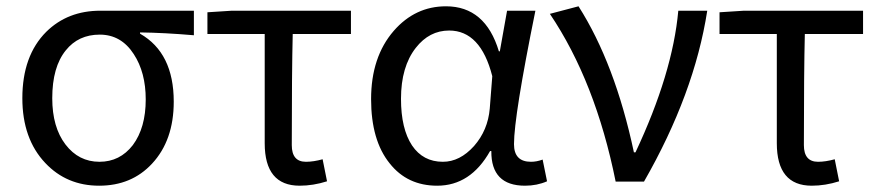

<svg xmlns="http://www.w3.org/2000/svg" viewBox="-20 -577 2790 610"><path d="M124 -59Q51 -136 51 -265Q51 -400 127 -476Q195 -543 299 -543H596V-465Q502 -473 425 -474V-470Q532 -409 532 -254Q532 -131 463 -57Q398 13 295 13Q192 13 124 -59ZM402 -116Q443 -171 443 -261Q443 -347 405 -405Q365 -467 297 -467Q229 -467 189 -417Q146 -364 146 -265Q146 -173 188 -118Q230 -63 296 -63Q361 -63 402 -116Z M821 -122V-469H639V-538L717 -543H1095V-469H910Q907 -346 907 -116Q907 -63 952 -63Q976 -63 1005 -71L1019 -1Q975 13 932 13Q821 13 821 -122Z M1218 -58Q1159 -131 1159 -262Q1159 -396 1231 -479Q1299 -557 1397 -557Q1522 -557 1565 -414H1568L1591 -543H1681Q1613 -208 1613 -119Q1613 -63 1667 -63Q1685 -63 1704 -70L1718 -1Q1686 13 1648 13Q1540 13 1541 -97H1537Q1475 13 1369 13Q1274 13 1218 -58ZM1486 -113Q1530 -163 1536 -232L1544 -335Q1507 -480 1407 -480Q1344 -480 1301 -425Q1254 -365 1254 -263Q1254 -168 1289 -115Q1324 -63 1387 -63Q1441 -63 1486 -113Z M1936 0Q1872 -318 1727 -533L1818 -557Q1934 -375 1994 -93H1999Q2117 -344 2135 -543H2227Q2186 -279 2026 0Z M2448 -122V-469H2266V-538L2344 -543H2722V-469H2537Q2534 -346 2534 -116Q2534 -63 2579 -63Q2603 -63 2632 -71L2646 -1Q2602 13 2559 13Q2448 13 2448 -122Z"/></svg>

Font: 思源黑体R
Style: Regular
Weight: 400
Designer: Ryoko NISHIZUKA  (kana & ideographs); Paul D. Hunt (Latin, Greek & Cyrillic); Wenlong ZHANG  (bopomofo); Sandoll Communi
Foundry: Adobe Systems Incorporated
Version: Version 1.00 June 24, 2014, initial release